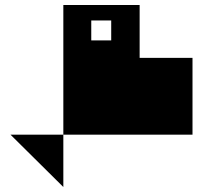

<svg xmlns="http://www.w3.org/2000/svg" viewBox="-20 -750 806 770"><path d="M234 -730H540V-518H752V-210H234ZM346 -588H426V-668H346ZM234 -210V0L22 -210Z"/></svg>

Font: El Pececito
Style: Regular
Weight: 400
Designer: deFharo
Foundry: deFharo
Version: El Pececito Version 1.000